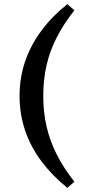

<svg xmlns="http://www.w3.org/2000/svg" viewBox="-20 -743 411 932"><path d="M190 -277Q190 -199 206 -129Q222 -59 255.5 7Q289 73 341 139L307 169Q234 110 182 41Q130 -28 102.5 -108Q75 -188 75 -277Q75 -367 102.5 -446.5Q130 -526 182 -595.5Q234 -665 307 -723L341 -693Q289 -627 255.5 -561.5Q222 -496 206 -426.5Q190 -357 190 -277Z"/></svg>

Font: Source Serif 4 36pt
Style: Bold
Weight: 700
Designer: Frank Grießhammer
Foundry: Adobe Systems Incorporated
Version: Version 4.004;hotconv 1.0.116;makeotfexe 2.5.65601